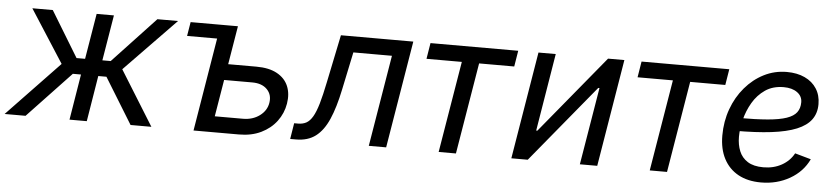

<svg xmlns="http://www.w3.org/2000/svg" viewBox="-53 -760 4240 973"><g transform="rotate(5 2067.5 -273.5)"><path d="M-13.7 0 252 -277.8 79.6 -545.9H183.6L324.7 -314H368.2L406.7 -545.9H494.6L456.1 -314H498.5L715.8 -545.9H820.8L560.5 -277.8L732.9 0H627L483.9 -232.9H442.4L404.3 0H316.4L354.5 -232.9H313L92.8 0Z M873 -474.6 884.8 -545.9H1076.2L1064.5 -474.6ZM1079.6 -350.1H1236.3Q1301.3 -350.1 1342 -327.6Q1382.8 -305.2 1399.2 -266.1Q1415.5 -227.1 1407.2 -176.8Q1398.9 -127 1368.9 -86.9Q1338.9 -46.9 1290.5 -23.4Q1242.2 0 1178.2 0H947.3L1037.6 -545.9H1125.5L1048.3 -81.1H1191.4Q1241.2 -81.1 1276.4 -107.2Q1311.5 -133.3 1317.9 -172.9Q1324.7 -214.8 1298.3 -241.7Q1272 -268.6 1222.7 -268.6H1065.4Z M1439 0 1452.1 -81.1H1471.7Q1496.1 -81.1 1513.9 -90.8Q1531.7 -100.6 1545.9 -124.8Q1560.1 -148.9 1572.8 -192.1Q1585.4 -235.4 1599.1 -302.7L1649.4 -545.9H2017.6L1927.2 0H1838.9L1916 -464.8H1719.7L1679.2 -272Q1660.2 -180.2 1633.8 -119.9Q1607.4 -59.6 1567.9 -29.8Q1528.3 0 1468.8 0Z M2194.3 0 2271.5 -464.8H2091.8L2105 -545.9H2551.3L2538.1 -464.8H2359.4L2282.2 0Z M3001 0H2912.6L2978 -393.6H2971.7L2647.5 0H2564L2654.3 -545.9H2742.2L2677.2 -150.9H2683.1L3008.3 -545.9H3091.3Z M3268.1 0 3345.2 -464.8H3165.5L3178.7 -545.9H3625L3611.8 -464.8H3433.1L3356 0Z M3834.5 11.7Q3767.1 11.7 3719 -14.6Q3670.9 -41 3645 -90.3Q3619.1 -139.6 3619.1 -208.5Q3619.1 -280.3 3642.1 -343.5Q3665 -406.7 3706.1 -454.8Q3747.1 -502.9 3801 -530.3Q3855 -557.6 3917 -557.6Q3969.7 -557.6 4008.8 -539.3Q4047.9 -521 4069.3 -487.5Q4090.8 -454.1 4090.8 -408.7Q4090.8 -362.8 4067.1 -330.3Q4043.5 -297.9 3993.7 -277.3Q3943.8 -256.8 3866 -247.3Q3788.1 -237.8 3680.2 -237.8L3691.9 -304.2Q3781.2 -304.2 3841.3 -309.3Q3901.4 -314.5 3936.8 -326.7Q3972.2 -338.9 3987.5 -359.4Q4002.9 -379.9 4002.9 -410.6Q4002.9 -441.9 3976.8 -460.7Q3950.7 -479.5 3908.2 -479.5Q3853 -479.5 3814.2 -452.9Q3775.4 -426.3 3751 -384.5Q3726.6 -342.8 3715.1 -296.1Q3703.6 -249.5 3703.6 -209Q3703.6 -168.9 3716.8 -136.5Q3730 -104 3760 -85Q3790 -65.9 3839.8 -65.9Q3892.1 -65.9 3932.9 -88.6Q3973.6 -111.3 3994.6 -150.4L4076.2 -127.4Q4045.9 -63 3980.7 -25.6Q3915.5 11.7 3834.5 11.7Z"/></g></svg>

Font: Inter
Style: Italic
Weight: 400
Italic angle: -9.3988°
Designer: Rasmus Andersson
Foundry: rsms
Version: Version 4.001;git-66647c0bb